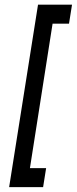

<svg xmlns="http://www.w3.org/2000/svg" viewBox="-20 -680 324 811"><path d="M162.1 110.4H18.6L140.6 -660.2H284.2L271.5 -580.1H202.1L106.4 30.3H174.8Z"/></svg>

Font: Geo
Style: Oblique
Weight: 500
Italic angle: -11°
Version: Version 001.2